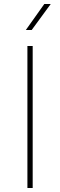

<svg xmlns="http://www.w3.org/2000/svg" viewBox="-20 -941 301 961"><path d="M143.6 0H117.2V-710.9H143.6ZM201.7 -920.9H233.9L138.7 -791H109.4Z"/></svg>

Font: Heebo Thin
Style: Regular
Weight: 250
Designer: Oded Ezer
Foundry: Ezer Type House
Version: Version 3.100